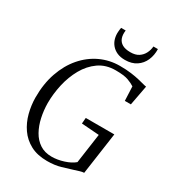

<svg xmlns="http://www.w3.org/2000/svg" viewBox="-226 -1092 1111 1226"><g transform="rotate(30 329.0 -478.5)"><path d="M315 8Q243 8 192.2 -19.2Q141.5 -46.5 110 -92Q78.5 -137.5 64 -193.2Q49.5 -249 49 -306Q48.5 -407.5 77 -489.5Q105.5 -571.5 156 -630Q206.5 -688.5 273.2 -719.8Q340 -751 415.5 -751Q463.5 -751 499 -746.2Q534.5 -741.5 560.5 -735.2Q586.5 -729 605 -724Q610 -723 614.8 -721.5Q619.5 -720 626 -719.5L598.5 -573H554L549.5 -677.5Q530 -690.5 499.2 -701.8Q468.5 -713 406.5 -713Q335 -713 283.5 -676.8Q232 -640.5 199 -581.8Q166 -523 150.2 -453Q134.5 -383 134.5 -315Q135 -261.5 146 -210.8Q157 -160 179.8 -119.2Q202.5 -78.5 238.8 -54.5Q275 -30.5 326.5 -30.5Q368.5 -30.5 414.2 -45Q460 -59.5 487.5 -83L518.5 -301.5L389 -311L392.5 -354H603L559 -45.5Q545 -45 529.8 -40.2Q514.5 -35.5 491 -28Q458 -18 415 -5Q372 8 315 8ZM423 -799.5Q389 -799.5 364.5 -810.5Q340 -821.5 324 -840.5Q308 -859.5 301.2 -883.8Q294.5 -908 296.5 -934Q297 -944 298 -951Q299 -958 300.5 -965H334Q329.5 -932 338 -908.5Q346.5 -885 368.8 -872.2Q391 -859.5 428.5 -859.5Q466 -859.5 489 -874.8Q512 -890 524.2 -914Q536.5 -938 538.5 -965H571.5Q573 -920 556.5 -882.2Q540 -844.5 506.2 -822Q472.5 -799.5 423 -799.5Z"/></g></svg>

Font: Merriweather 72pt Light
Style: Italic
Weight: 300
Italic angle: -7.8°
Version: Version 2.101